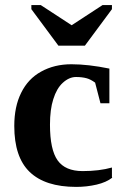

<svg xmlns="http://www.w3.org/2000/svg" viewBox="-20 -722 483 753"><path d="M419 -28 420 -25Q397 -7 359 2Q320 11 279 11Q157 11 96 -48Q36 -106 36 -228Q36 -304 63 -358Q90 -413 141 -441Q193 -470 260 -470Q326 -470 409 -453V-317H374L353 -398Q335 -411 320 -415Q302 -420 278 -420Q251 -420 226 -397Q202 -375 189 -333Q176 -293 176 -233Q176 -135 206 -93Q236 -51 304 -51Q369 -51 419 -65ZM419 -702V-686L313 -543H209L103 -686V-702H140L261 -623L382 -702Z"/></svg>

Font: Libra Serif Modern
Style: Bold
Weight: 700
Designer: Stefan Peev, Context Ltd
Foundry: Ascender Corporation
Version: Version 1.000